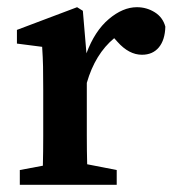

<svg xmlns="http://www.w3.org/2000/svg" viewBox="-20 -513 483 533"><path d="M35 0V-41L99 -53Q100 -91 100 -134.5Q100 -178 100 -210V-263Q100 -304 99.5 -328.5Q99 -353 97 -383L27 -392V-430L194 -493L210 -483L220 -365Q243 -427 282 -460Q321 -493 360 -493Q387 -493 409.5 -479Q432 -465 439 -439Q438 -402 421 -381.5Q404 -361 374 -361Q338 -361 306 -397L297 -407Q244 -363 221 -283V-210Q221 -179 221 -136.5Q221 -94 222 -57L304 -41V0Z"/></svg>

Font: Source Serif Pro Semibold
Style: Regular
Weight: 600
Designer: Frank Grießhammer
Foundry: Adobe Systems Incorporated
Version: Version 3.000;hotconv 1.0.109;makeotfexe 2.5.65596